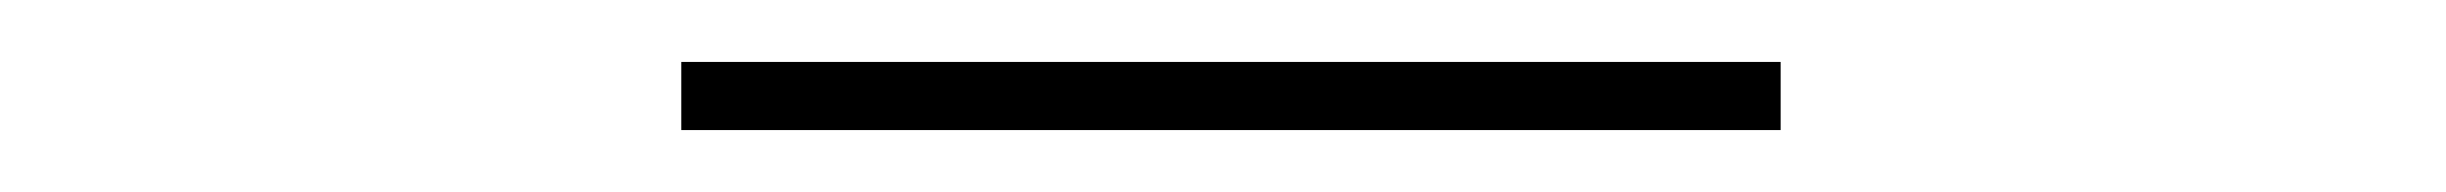

<svg xmlns="http://www.w3.org/2000/svg" viewBox="-20 -629 790 62"><path d="M200 -587V-609H555V-587Z"/></svg>

Font: Inconsolata ExtraExpanded ExtraLight
Style: Regular
Weight: 200
Width: 8
Monospace: yes
Designer: Raph Levien, Cyreal, Brenton Simpson
Foundry: Raph Levien, Cyreal, Google
Version: Version 3.100; ttfautohint (v1.8.4.7-5d5b)